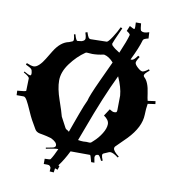

<svg xmlns="http://www.w3.org/2000/svg" viewBox="-130 -947 949 1054"><g transform="rotate(10 345.0 -420.5)"><path d="M458 -331.1 483.4 -370.1Q500 -358.9 509.5 -358.9Q519 -358.9 522 -361.3Q525.4 -364.7 525.4 -374L526.4 -454.1Q522.9 -499.5 497.1 -556.6Q435.5 -429.2 367.7 -244.1Q350.6 -197.8 341.3 -173.8Q358.9 -170.9 371.1 -170.9L388.2 -171.9L404.3 -170.9Q412.1 -170.9 415 -173.8L426.3 -184.1Q451.2 -206.1 469.2 -235.4Q487.3 -264.6 487.3 -288.1Q487.3 -311.5 458 -331.1ZM335.9 -652.8 304.2 -654.8Q302.2 -654.8 298.3 -652.8Q253.4 -622.1 217.8 -574Q182.1 -525.9 182.1 -478Q182.1 -433.1 203.4 -372.1Q224.6 -311 231 -285.2Q248.5 -253.9 255.9 -238.3Q263.2 -222.7 267.1 -220.7Q271 -218.8 272 -218.3Q272.9 -217.8 273.7 -217.3Q274.4 -216.8 275.4 -216.1Q276.4 -215.3 277.1 -214.8Q277.8 -214.4 278.8 -213.9Q279.8 -213.4 280.3 -212.4Q282.2 -211.4 283.7 -210Q288.6 -224.1 302.2 -261.7Q315.9 -299.3 322.3 -316.9Q341.8 -370.1 354.5 -396Q359.9 -422.4 402.3 -514.2Q444.8 -606 454.1 -626Q429.2 -654.3 402.3 -660.2H397.9Q365.2 -652.8 335.9 -652.8ZM218.8 4.4 217.8 0Q217.3 -1 214.4 -5.1Q211.4 -9.3 207.3 -10.5Q203.1 -11.7 191.7 -11.7Q180.2 -11.7 178.7 -11.7V-41Q210.4 -41 211.4 -44.9Q225.6 -65.9 243.2 -106H233.4Q224.6 -106 175.3 -96.2L174.3 -102.1Q218.3 -109.9 218.3 -111.8Q227.1 -115.2 227.1 -124Q227.1 -141.6 193.4 -158.2L168 -165Q161.1 -167 148.2 -169.2Q135.3 -171.4 127.9 -172.9Q108.4 -176.8 100.1 -191.9L73.2 -238.8Q64.5 -254.4 50 -287.6Q35.6 -320.8 25.1 -339.4Q14.6 -357.9 5.4 -357.9H-33.7L-34.7 -382.8Q14.2 -386.2 14.2 -391.1L16.1 -460Q16.1 -469.7 -16.6 -487.8L-13.7 -493.2Q12.2 -478 21 -478Q27.3 -478 26.4 -492.4Q25.4 -506.8 19.5 -513.4Q13.7 -520 -12.7 -532.2L-8.8 -541Q17.1 -529.8 31 -529.8Q44.9 -529.8 60.8 -544.9Q76.7 -560.1 90.1 -582.8Q103.5 -605.5 118.2 -628.9Q153.3 -686 199.2 -694.8L217.3 -702.1Q223.1 -705.1 223.1 -713.6Q223.1 -722.2 218.3 -741.2L226.1 -743.2Q235.8 -709 243.2 -709L267.1 -711.9Q267.6 -711.9 277.3 -716.8Q285.2 -722.2 285.2 -731.7Q285.2 -741.2 278.3 -762.2L289.1 -766.1Q296.4 -744.1 301.3 -737.5Q306.2 -731 314 -731L402.3 -732.9Q410.6 -733.4 431.2 -764.9Q451.7 -796.4 464.4 -824.2L474.1 -819.8Q434.1 -731.9 434.1 -727.5Q434.1 -723.1 439 -715.8H439.9Q453.6 -701.7 481 -685.5Q511.7 -756.8 520.5 -791Q520.5 -797.9 500.5 -810.1L512.7 -839.8Q535.2 -827.6 537.4 -827.6Q539.6 -827.6 539.6 -828.6L540.5 -827.6Q542.5 -831.5 542.5 -840.8L541.5 -864.7H570.8Q572.8 -834.5 577.6 -824.7Q585.4 -818.8 595.9 -818.8Q606.4 -818.8 623.5 -824.7L625.5 -790Q597.2 -783.7 595.7 -774.9Q583.5 -731.4 548.3 -659.7Q551.8 -659.2 555.2 -659.2Q566.9 -659.2 585.9 -687L595.2 -681.2Q579.1 -657.2 579.1 -647.2Q579.1 -637.2 596.2 -621.6Q613.3 -606 623.5 -606Q633.8 -606 657.2 -624L662.1 -617.2Q635.3 -596.2 635.3 -586.9V-584Q636.7 -579.6 639.2 -577.1Q664.6 -555.2 672.9 -492.2Q676.8 -463.4 680.2 -452.1L723.1 -458L725.1 -441.9L683.1 -436Q678.2 -407.2 677.7 -374Q675.8 -304.7 606.9 -232.9L547.4 -173.8Q543.9 -170.4 543.9 -163.1Q543.9 -148.4 577.1 -123L572.3 -117.2Q543.5 -139.2 528.3 -139.2L522 -138.2Q520 -138.2 519 -137.2L493.2 -126Q485.4 -123 485.4 -114.7Q485.4 -106.4 494.1 -85.9L485.4 -83Q471.7 -112.8 464.4 -112.8Q446.3 -112.8 446.3 -95.2Q446.3 -93.8 451.2 -66.9H433.1Q423.3 -105 420.4 -105L311.5 -105.5Q287.1 -55.7 258.8 -18.1L265.6 -14.6L258.8 6.3L243.7 1L240.7 24.4L217.8 22.9Z"/></g></svg>

Font: Eater Caps
Style: Regular
Weight: 400
Version: Version 001.002